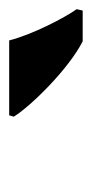

<svg xmlns="http://www.w3.org/2000/svg" viewBox="89 -895 200 418"><g transform="rotate(-90 189.0 -686.0)"><path d="M308 -606H375L378 -619C359 -646 323 -715 310 -766H147L144 -756C166 -720 247 -637 308 -606Z"/></g></svg>

Font: Noto Serif Condensed Black
Style: Italic
Weight: 900
Width: 3
Italic angle: -12°
Designer: Monotype Design Team
Foundry: Monotype Imaging Inc.
Version: Version 2.013